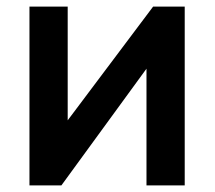

<svg xmlns="http://www.w3.org/2000/svg" viewBox="-20 -560 648 580"><path d="M538 -540H442.5L184.5 -196.5V-540H69V0H165.5L422.5 -352.5V0H538Z"/></svg>

Font: Manrope
Style: Bold
Weight: 700
Designer: Mikhail Sharanda
Foundry: Mikhail Sharanda
Version: Version 4.505;FEAKit 1.0